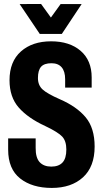

<svg xmlns="http://www.w3.org/2000/svg" viewBox="-20 -925 509 954"><path d="M20.5 -181.6Q20.5 -85.4 80.1 -38.3Q139.6 8.8 237.3 8.8Q334.5 8.8 392.3 -43.9Q450.2 -96.7 450.2 -196.8Q450.2 -288.6 405.8 -342Q361.3 -395.5 276.9 -432.1Q214.4 -459.5 191.4 -480.7Q168.5 -502 168.5 -537.1Q168.5 -575.7 184.1 -593.3Q199.7 -610.8 235.8 -610.8Q269 -610.8 286.4 -590.6Q303.7 -570.3 303.7 -531.2V-489.7H435.5V-540.5Q435.5 -625 380.6 -672.4Q325.7 -719.7 233.9 -719.7Q140.6 -719.7 84 -669.4Q27.3 -619.1 27.3 -526.4Q27.3 -442.4 73.5 -390.1Q119.6 -337.9 204.6 -298.8Q269 -268.1 289.3 -246.1Q309.6 -224.1 309.6 -182.1Q309.6 -137.7 290.5 -117.4Q271.5 -97.2 234.9 -97.2Q197.8 -97.2 177.2 -119.1Q156.7 -141.1 157.2 -190.4V-237.3H20.5ZM177.7 -756.3H287.1L385.7 -904.8H281.2L232.9 -837.9L184.1 -905.3L77.6 -904.8Z"/></svg>

Font: Roboto Flex Super Cond Bold
Style: Regular
Weight: 700
Width: 3
Designer: Berlow after Robertson
Foundry: Google
Version: Version 3.000